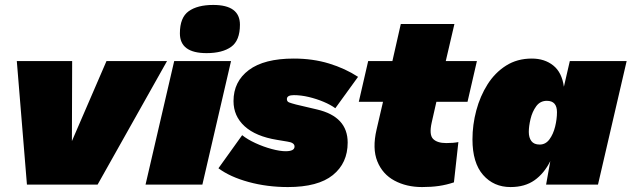

<svg xmlns="http://www.w3.org/2000/svg" viewBox="-20 -747 2556 777"><path d="M411 -500H656L375 0H89L48 -500H272L271 -176Z M915 -500 799 0H569L685 -500ZM816 -532Q708 -532 708 -612Q708 -676 743.5 -701.5Q779 -727 843 -727Q951 -727 951 -647Q951 -583 915.5 -557.5Q880 -532 816 -532Z M1145 10Q1061 10 986 -10.5Q911 -31 864 -66L960 -200Q981 -183 1013.5 -168Q1046 -153 1079.5 -144Q1113 -135 1136 -135Q1172 -135 1172 -154Q1172 -170 1143 -174L1101 -181Q1015 -195 970 -236Q925 -277 925 -338Q925 -417 987 -463.5Q1049 -510 1169 -510Q1246 -510 1311.5 -490Q1377 -470 1429 -436L1337 -309Q1318 -323 1289.5 -335Q1261 -347 1229.5 -354.5Q1198 -362 1169 -362Q1141 -362 1141 -346Q1141 -336 1150 -332.5Q1159 -329 1178 -324L1263 -304Q1387 -275 1387 -170Q1387 -87 1327 -38.5Q1267 10 1145 10Z M1688 10Q1625 10 1576.5 -16Q1528 -42 1507 -94Q1486 -146 1504 -223L1530 -335H1432L1470 -500H1568L1602 -650H1819L1784 -500H1910L1872 -335H1746L1727 -251Q1716 -202 1732.5 -185Q1749 -168 1786 -168Q1800 -168 1812.5 -169Q1825 -170 1835 -172L1817 -9Q1787 1 1756.5 5.5Q1726 10 1688 10Z M2046 10Q1978 10 1935 -39Q1892 -88 1892 -183Q1892 -242 1907.5 -300Q1923 -358 1953 -405.5Q1983 -453 2028 -481.5Q2073 -510 2132 -510Q2184 -510 2219 -482Q2254 -454 2262 -396L2286 -500H2516L2400 0H2190L2207 -95Q2182 -45 2143 -17.5Q2104 10 2046 10ZM2164 -162Q2188 -162 2203.5 -183Q2219 -204 2226.5 -234.5Q2234 -265 2234 -293Q2234 -339 2193 -339Q2166 -339 2150 -317Q2134 -295 2127 -265.5Q2120 -236 2120 -213Q2120 -190 2130.5 -176Q2141 -162 2164 -162Z"/></svg>

Font: Prodigy Sans Black
Style: Italic
Weight: 900
Italic angle: -13°
Designer: Wei Huang
Foundry: Wei Huang
Version: Version 1.003; ttfautohint (v1.8.3)